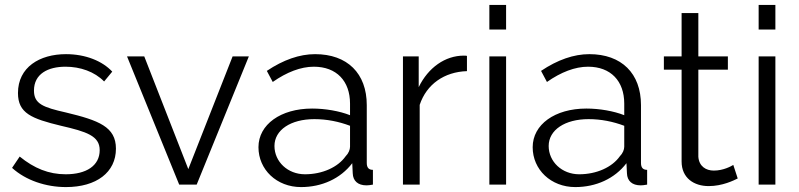

<svg xmlns="http://www.w3.org/2000/svg" viewBox="-20 -750 3245 780"><path d="M248 10C372 10 451 -50 451 -146C451 -235 381 -261 248 -293C155 -314 118 -328 118 -382C118 -450 175 -479 246 -479C306 -479 364 -459 403 -419L436 -459C396 -502 328 -530 248 -530C141 -530 53 -477 53 -372C53 -290 108 -268 228 -239C332 -215 385 -198 385 -140C385 -77 331 -42 247 -42C178 -42 119 -66 60 -114L29 -68C85 -17 167 10 248 10Z M779 0 991 -521H925L745 -63L566 -521H496L708 0Z M1203 10C1287 10 1363 -24 1411 -87L1413 -46C1414 -15 1434 3 1469 3C1475 3 1484 2 1495 0V-60C1478 -60 1470 -69 1470 -88V-323C1470 -452 1391 -530 1260 -530C1197 -530 1131 -507 1064 -462L1088 -417C1145 -457 1202 -479 1255 -479C1347 -479 1402 -421 1402 -329V-282C1359 -299 1301 -309 1248 -309C1120 -309 1030 -244 1030 -152C1030 -61 1104 10 1203 10ZM1219 -42C1149 -42 1095 -93 1095 -157C1095 -222 1161 -266 1257 -266C1308 -266 1357 -256 1402 -239V-154C1402 -142 1396 -127 1384 -115C1353 -71 1290 -42 1219 -42Z M1877 -523C1874 -524 1869 -524 1864 -524C1789 -524 1720 -476 1681 -396V-521H1617V0H1685V-324C1713 -408 1785 -458 1877 -461Z M2036 0V-521H1968V0ZM2036 -630V-730H1968V-630Z M2317 10C2401 10 2477 -24 2525 -87L2527 -46C2528 -15 2548 3 2583 3C2589 3 2598 2 2609 0V-60C2592 -60 2584 -69 2584 -88V-323C2584 -452 2505 -530 2374 -530C2311 -530 2245 -507 2178 -462L2202 -417C2259 -457 2316 -479 2369 -479C2461 -479 2516 -421 2516 -329V-282C2473 -299 2415 -309 2362 -309C2234 -309 2144 -244 2144 -152C2144 -61 2218 10 2317 10ZM2333 -42C2263 -42 2209 -93 2209 -157C2209 -222 2275 -266 2371 -266C2422 -266 2471 -256 2516 -239V-154C2516 -142 2510 -127 2498 -115C2467 -71 2404 -42 2333 -42Z M2959 -80C2951 -75 2919 -57 2880 -57C2848 -57 2820 -74 2817 -113V-467H2937V-521H2817V-697H2749V-521H2677V-467H2749V-94C2749 -26 2800 6 2859 6C2915 6 2961 -17 2977 -25Z M3130 0V-521H3062V0ZM3130 -630V-730H3062V-630Z"/></svg>

Font: Raleway Reg
Style: Regular
Weight: 400
Designer: Matt McInerney, Pablo Impallari, Rodrigo Fuenzalida
Foundry: Matt McInerney, Pablo Impallari, Rodrigo Fuenzalida
Version: Version 3.00 July 28, 2015